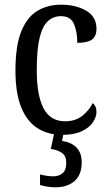

<svg xmlns="http://www.w3.org/2000/svg" viewBox="-20 -566 466 820"><path d="M244 10Q186 10 141 -18Q96 -46 71 -106.5Q46 -167 46 -265Q46 -372 71.5 -433.5Q97 -495 141 -520.5Q185 -546 240 -546Q305 -546 348.5 -520Q392 -494 392 -444Q392 -410 372 -396.5Q352 -383 310 -383Q310 -430 296 -463.5Q282 -497 240 -497Q209 -497 185.5 -476.5Q162 -456 149.5 -406Q137 -356 137 -266Q137 -159 166 -103.5Q195 -48 258 -48Q302 -48 331.5 -71.5Q361 -95 376 -126Q383 -120 387.5 -111Q392 -102 392 -88Q392 -67 377 -44Q362 -21 329 -5.5Q296 10 244 10ZM216 234Q203 234 184.5 231.5Q166 229 151 224V179Q183 187 207 187Q232 187 247.5 173.5Q263 160 263 130Q263 100 244.5 87Q226 74 197 70L214 -9H254L245 36Q284 41 306.5 64Q329 87 329 127Q329 180 298.5 207Q268 234 216 234Z"/></svg>

Font: Noto Serif Myanmar Cond
Style: Regular
Weight: 400
Width: 3
Designer: Ben Mitchell and the Monotype Design Team
Foundry: Monotype Imaging Inc.
Version: Version 2.106; ttfautohint (v1.8.4.7-5d5b)